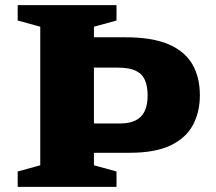

<svg xmlns="http://www.w3.org/2000/svg" viewBox="-20 -724 838 744"><path d="M552 -354Q552 -390 541.5 -414Q531 -438 505.8 -450Q480.5 -462 436 -462H280L232 -579.5H467.5Q570.5 -579.5 633.5 -552.2Q696.5 -525 725.5 -474.8Q754.5 -424.5 754.5 -355Q754.5 -290 727.5 -239.5Q700.5 -189 640.8 -160.5Q581 -132 483.5 -132H222.5L280 -245.5H445Q480.5 -245.5 504.2 -256.8Q528 -268 540 -292Q552 -316 552 -354ZM431.5 -59.5V0H48.5V-59.5L136 -83.5V-620.5L48.5 -644.5V-704H431.5V-644.5L344 -620.5V-83.5Z"/></svg>

Font: Newsreader 7pt
Style: Bold
Weight: 700
Designer: Hugues Gentile
Foundry: Production Type
Version: Version 1.003